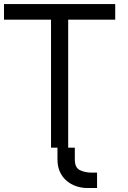

<svg xmlns="http://www.w3.org/2000/svg" viewBox="-21 -739 641 961"><path d="M353.5 0V57.6Q353 99.6 378.4 112.3Q403.8 125 438.5 125H464.8V202.1H417Q387.2 202.1 360.1 192.9Q333 183.6 311.8 165.3Q290.5 147 278.6 120.4Q266.6 93.8 266.6 58.6V0ZM-1 -640.6V-718.8H555.7V-640.6H320.3V0H234.4V-640.6Z"/></svg>

Font: Inter Display V
Style: Regular
Weight: 400
Designer: Rasmus Andersson
Foundry: rsms
Version: Version 3.015;git-src